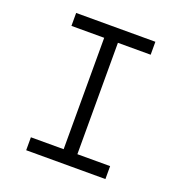

<svg xmlns="http://www.w3.org/2000/svg" viewBox="-127 -810 870 920"><g transform="rotate(20 308.0 -350.0)"><path d="M343 -634V-66H510V0H106V-66H273V-634H106V-700H510V-634Z"/></g></svg>

Font: Overpass Mono Light
Style: Regular
Weight: 300
Monospace: yes
Designer: Delve Withrington, Dave Bailey
Foundry: Delve Fonts
Version: Version 1.000;DELV;Overpass